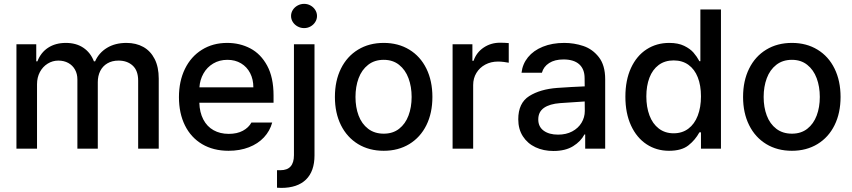

<svg xmlns="http://www.w3.org/2000/svg" viewBox="-20 -755 4328 975"><path d="M63.5 -530.3H164.1V-443.4H169.9Q187 -488.3 224.4 -512.7Q261.7 -537.1 314.5 -537.1Q366.7 -537.1 403.3 -512.5Q439.9 -487.8 457 -443.4H462.9Q482.4 -487.3 523.7 -512.2Q564.9 -537.1 622.1 -537.1Q670.9 -537.1 707.8 -516.6Q744.6 -496.1 765.4 -455.3Q786.1 -414.6 786.1 -355.5V0H681.6V-345.7Q681.6 -396.5 653.8 -421.9Q626 -447.3 582 -447.3Q549.3 -447.3 525.4 -433.3Q501.5 -419.4 489 -394.5Q476.6 -369.6 476.6 -337.9V0H373V-351.6Q373 -379.9 360.8 -401.6Q348.6 -423.3 326.7 -435.3Q304.7 -447.3 276.4 -447.3Q247.1 -447.3 222.2 -431.9Q197.3 -416.5 182.6 -389.2Q168 -361.8 168 -327.1V0H63.5Z M888.7 -261.7Q888.7 -342.8 919.2 -405.3Q949.7 -467.8 1005.4 -502.4Q1061 -537.1 1133.8 -537.1Q1197.8 -537.1 1251 -509.3Q1304.2 -481.4 1336.7 -421.6Q1369.1 -361.8 1369.1 -270.5V-233.4H992.2Q993.7 -184.1 1012.5 -148.2Q1031.2 -112.3 1064.5 -93.8Q1097.7 -75.2 1141.6 -75.2Q1184.1 -75.2 1213.4 -91.1Q1242.7 -106.9 1256.8 -132.8H1362.3Q1350.6 -89.8 1320.3 -57.4Q1290 -24.9 1243.9 -7.1Q1197.8 10.7 1140.6 10.7Q1063.5 10.7 1006.6 -22.9Q949.7 -56.6 919.2 -118.2Q888.7 -179.7 888.7 -261.7ZM1266.6 -311.5Q1266.6 -352.1 1250.2 -383.8Q1233.9 -415.5 1204.1 -433.3Q1174.3 -451.2 1134.8 -451.2Q1094.2 -451.2 1062.7 -432.4Q1031.2 -413.6 1013.2 -381.6Q995.1 -349.6 992.7 -311.5Z M1577.1 -530.3V34.2Q1577.1 114.7 1533.7 157Q1490.2 199.2 1408.2 199.2Q1394.5 199.2 1386.7 198.2V109.4H1403.3Q1439 109.4 1455.8 90.1Q1472.7 70.8 1472.7 33.2V-530.3ZM1458 -673.8Q1458 -690.4 1467 -704.6Q1476.1 -718.8 1491.5 -727.1Q1506.8 -735.4 1524.4 -735.4Q1542 -735.4 1556.9 -727.1Q1571.8 -718.8 1580.8 -704.6Q1589.8 -690.4 1589.8 -673.8Q1589.8 -657.2 1580.8 -643.1Q1571.8 -628.9 1556.9 -620.6Q1542 -612.3 1524.4 -612.3Q1506.8 -612.3 1491.5 -620.6Q1476.1 -628.9 1467 -643.1Q1458 -657.2 1458 -673.8Z M1680.7 -262.7Q1680.7 -344.7 1711.4 -406.7Q1742.2 -468.8 1798.3 -502.9Q1854.5 -537.1 1928.7 -537.1Q2002.4 -537.1 2058.6 -502.9Q2114.7 -468.8 2145.3 -406.5Q2175.8 -344.2 2175.8 -262.7Q2175.8 -181.2 2145.3 -119.4Q2114.7 -57.6 2058.6 -23.4Q2002.4 10.7 1928.7 10.7Q1854.5 10.7 1798.3 -23.4Q1742.2 -57.6 1711.4 -119.4Q1680.7 -181.2 1680.7 -262.7ZM2070.3 -262.7Q2070.3 -314.9 2054.4 -357.7Q2038.6 -400.4 2006.6 -425.8Q1974.6 -451.2 1928.7 -451.2Q1881.8 -451.2 1849.4 -425.8Q1816.9 -400.4 1801 -357.7Q1785.2 -314.9 1785.2 -262.7Q1785.2 -210.4 1801 -168.2Q1816.9 -126 1849.4 -101.1Q1881.8 -76.2 1928.7 -76.2Q1975.1 -76.2 2006.8 -101.1Q2038.6 -126 2054.4 -168.2Q2070.3 -210.4 2070.3 -262.7Z M2278.3 -530.3H2378.9V-446.3H2384.8Q2399.4 -488.8 2436 -513.4Q2472.7 -538.1 2519.5 -538.1Q2542 -538.1 2563.5 -536.1V-436.5Q2554.7 -438.5 2538.8 -440.4Q2522.9 -442.4 2508.8 -442.4Q2473.1 -442.4 2444.3 -427Q2415.5 -411.6 2399.2 -384.5Q2382.8 -357.4 2382.8 -323.2V0H2278.3Z M2810.1 -308.6Q2843.3 -311 2882.6 -313.2Q2921.9 -315.4 2949.2 -316.4L2948.7 -358.4Q2948.7 -403.8 2921.4 -428.5Q2894 -453.1 2841.3 -453.1Q2796.9 -453.1 2768.6 -434.8Q2740.2 -416.5 2731.9 -385.7H2628.4Q2633.3 -429.7 2661.1 -464.1Q2689 -498.5 2736.6 -517.8Q2784.2 -537.1 2845.2 -537.1Q2895.5 -537.1 2942.1 -521.5Q2988.8 -505.9 3021 -464.8Q3053.2 -423.8 3053.2 -352.5V0H2951.7V-72.3H2947.8Q2929.7 -37.1 2890.4 -12.7Q2851.1 11.7 2790.5 11.7Q2739.7 11.7 2699.2 -7.3Q2658.7 -26.4 2635.3 -62.7Q2611.8 -99.1 2611.8 -149.4Q2611.8 -231.9 2667.5 -267.1Q2723.1 -302.2 2810.1 -308.6ZM2814 -71.3Q2855 -71.3 2885.7 -87.6Q2916.5 -104 2933.1 -131.6Q2949.7 -159.2 2949.7 -191.4L2949.2 -239.7L2824.7 -231.4Q2771.5 -227.5 2742.4 -207.3Q2713.4 -187 2713.4 -148.4Q2713.4 -111.3 2741 -91.3Q2768.6 -71.3 2814 -71.3Z M3155.8 -263.7Q3155.8 -348.1 3184.3 -409.9Q3212.9 -471.7 3263.4 -504.4Q3314 -537.1 3378.4 -537.1Q3423.8 -537.1 3454.3 -522.2Q3484.9 -507.3 3501.7 -487.8Q3518.6 -468.3 3531.7 -444.3H3536.6V-707H3641.1V0H3539.6V-83H3531.7Q3510.3 -43.9 3475.6 -16.6Q3440.9 10.7 3377.4 10.7Q3313.5 10.7 3263.2 -22.5Q3212.9 -55.7 3184.3 -117.9Q3155.8 -180.2 3155.8 -263.7ZM3539.6 -265.6Q3539.6 -321.3 3523.4 -362.3Q3507.3 -403.3 3476.1 -425.8Q3444.8 -448.2 3400.9 -448.2Q3356 -448.2 3324.7 -424.8Q3293.5 -401.4 3277.8 -360.1Q3262.2 -318.8 3262.2 -265.6Q3262.2 -211.4 3278.1 -168.9Q3293.9 -126.5 3325.4 -102.3Q3356.9 -78.1 3400.9 -78.1Q3444.3 -78.1 3475.6 -101.6Q3506.8 -125 3523.2 -167.5Q3539.6 -210 3539.6 -265.6Z M3753.4 -262.7Q3753.4 -344.7 3784.2 -406.7Q3814.9 -468.8 3871.1 -502.9Q3927.2 -537.1 4001.5 -537.1Q4075.2 -537.1 4131.3 -502.9Q4187.5 -468.8 4218 -406.5Q4248.5 -344.2 4248.5 -262.7Q4248.5 -181.2 4218 -119.4Q4187.5 -57.6 4131.3 -23.4Q4075.2 10.7 4001.5 10.7Q3927.2 10.7 3871.1 -23.4Q3814.9 -57.6 3784.2 -119.4Q3753.4 -181.2 3753.4 -262.7ZM4143.1 -262.7Q4143.1 -314.9 4127.2 -357.7Q4111.3 -400.4 4079.3 -425.8Q4047.4 -451.2 4001.5 -451.2Q3954.6 -451.2 3922.1 -425.8Q3889.6 -400.4 3873.8 -357.7Q3857.9 -314.9 3857.9 -262.7Q3857.9 -210.4 3873.8 -168.2Q3889.6 -126 3922.1 -101.1Q3954.6 -76.2 4001.5 -76.2Q4047.9 -76.2 4079.6 -101.1Q4111.3 -126 4127.2 -168.2Q4143.1 -210.4 4143.1 -262.7Z"/></svg>

Font: Pretendard GOV Medium
Style: Regular
Weight: 500
Designer: Base glyphs from Inter by Rasmus Andersson; Hangeul glyphs from Noto Sans CJK(Source Han Sans) by Jang Soo-young and Kan
Foundry: Kil Hyung-jin
Version: Version 1.309